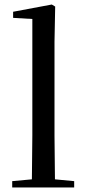

<svg xmlns="http://www.w3.org/2000/svg" viewBox="-20 -829 380 849"><path d="M120 0H308V-28L223 -36L221 -230V-644L224 -800L209 -809L38 -777V-750L123 -745V-230L121 -36L34 -28V0Z"/></svg>

Font: Noto Serif KR Medium
Style: Regular
Weight: 500
Designer: Ryoko NISHIZUKA 西塚涼子 (kana & ideographs); Frank Grießhammer (Latin, Greek & Cyrillic); Wenlong ZHANG 张文龙 (bopomofo); San
Foundry: Adobe
Version: Version 2.001;hotconv 1.1.0;makeotfexe 2.6.0